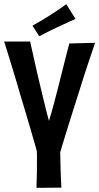

<svg xmlns="http://www.w3.org/2000/svg" viewBox="-36 -904 477 924"><path d="M139.6 0Q140.8 -21.6 141.7 -80.9Q142.6 -140.2 140.6 -233.6L253.4 -224Q253.8 -186.6 254.2 -152.6Q254.6 -118.6 255.6 -90.2Q256.6 -61.8 257.4 -39.2Q258.2 -16.6 259.4 -1ZM-16 -704H109Q116.4 -672.4 124.7 -634.2Q133 -596 142.3 -555.6Q151.6 -515.2 161.2 -475.6Q169 -443.2 176.1 -414Q183.2 -384.8 189.2 -361.1Q195.2 -337.4 199.8 -322Q205.6 -340.8 212.4 -365.1Q219.2 -389.4 226.8 -417.8Q234.4 -446.2 242.2 -477Q248.8 -503.8 255.9 -531.4Q263 -559 269.9 -587.1Q276.8 -615.2 283.9 -642.2Q291 -669.2 297.6 -694.8L421.4 -698Q414.6 -677 405.5 -650.4Q396.4 -623.8 386.1 -592.8Q375.8 -561.8 365 -528Q354.2 -494.2 343.4 -459.4Q328.6 -412.8 313.9 -366.4Q299.2 -320 285.9 -277.1Q272.6 -234.2 261.9 -198.7Q251.2 -163.2 243.8 -138L152 -138.6Q144 -168 133.9 -203.2Q123.8 -238.4 112.4 -277.5Q101 -316.6 88.8 -357.8Q76.6 -399 64 -440.4Q53.6 -477.6 42.4 -514Q31.2 -550.4 21 -584.4Q10.8 -618.4 1.4 -648.7Q-8 -679 -16 -704ZM153 -729.2 120.2 -780.4Q139 -791.2 159.3 -802.9Q179.6 -814.6 200.4 -827.8Q214.6 -837 228.5 -846.1Q242.4 -855.2 256.3 -864.9Q270.2 -874.6 283 -883.8L327.4 -813Q311.6 -805.8 295.9 -798.7Q280.2 -791.6 265.1 -784.8Q250 -778 235.4 -770.8Q221.4 -764.2 207.3 -757.3Q193.2 -750.4 179.8 -743.5Q166.4 -736.6 153 -729.2Z"/></svg>

Font: Truculenta
Style: Regular
Weight: 400
Designer: Ivan Castro, Eva Sanz & Omnibus-Type Team
Foundry: Omnibus-Type
Version: Version 1.002